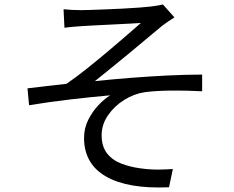

<svg xmlns="http://www.w3.org/2000/svg" viewBox="-20 -788 1040 852"><path d="M730 43Q547 51 450 -5Q353 -61 353 -176Q353 -219 371.5 -256Q390 -293 417 -321.5Q444 -350 469 -365Q389 -358 294 -347Q199 -336 109 -321L102 -396Q143 -401 190 -406.5Q237 -412 275 -416Q316 -444 363 -481.5Q410 -519 456.5 -558Q503 -597 542 -631Q581 -665 605 -686Q589 -685 552.5 -683Q516 -681 473.5 -679Q431 -677 394.5 -675Q358 -673 342 -672Q323 -671 302.5 -669Q282 -667 266 -665L262 -747Q280 -745 299.5 -744Q319 -743 341 -743Q354 -743 384 -744Q414 -745 452 -746.5Q490 -748 528.5 -750Q567 -752 599.5 -754.5Q632 -757 649 -759Q666 -761 680 -763.5Q694 -766 703 -768L754 -711Q744 -705 727.5 -693.5Q711 -682 700 -674Q672 -651 633.5 -618.5Q595 -586 552.5 -551Q510 -516 470.5 -484Q431 -452 401 -428Q477 -436 559.5 -442.5Q642 -449 723.5 -453Q805 -457 877 -457V-383Q804 -387 736 -386Q668 -385 623 -379Q575 -372 531 -344.5Q487 -317 459 -276Q431 -235 431 -188Q431 -138 455 -107.5Q479 -77 518.5 -62Q558 -47 603 -41Q647 -35 683.5 -35.5Q720 -36 747 -38Z"/></svg>

Font: Chocolate Classical Sans
Style: Regular
Weight: 400
Designer: 田海東、宇文滿月
Foundry: Moonlit Owen
Version: Version 1.001